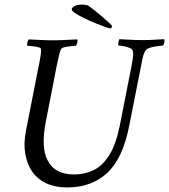

<svg xmlns="http://www.w3.org/2000/svg" viewBox="-20 -819 742 843"><path d="M212 -642Q238 -642 264.5 -643.5Q291 -645 319 -646Q322 -642 319.5 -632Q317 -622 313 -618Q308 -618 293 -616.5Q278 -615 264.5 -612Q251 -609 248 -603Q242 -591 238 -571.5Q234 -552 229 -530L182 -289Q159 -174 188 -117Q219 -53 305 -53Q352 -53 391 -72Q430 -91 459.5 -137.5Q489 -184 506 -268L558 -532Q563 -558 564.5 -573Q566 -588 561 -600Q559 -605 547 -609.5Q535 -614 521.5 -616.5Q508 -619 500 -619Q498 -624 500 -633.5Q502 -643 504 -647Q531 -646 551.5 -644.5Q572 -643 602 -643Q623 -643 637.5 -643.5Q652 -644 666 -645Q680 -646 701 -647Q703 -643 702 -635Q701 -627 696 -619Q691 -619 674.5 -617Q658 -615 642 -610.5Q626 -606 621 -600Q613 -589 609 -575Q605 -561 600 -533L548 -270Q520 -124 451 -60Q382 4 275 4Q171 4 121 -66Q99 -98 91 -143.5Q83 -189 94 -245L150 -530Q150 -531 151 -533Q155 -554 158 -572.5Q161 -591 160 -603Q160 -609 147 -612Q134 -615 120 -616.5Q106 -618 100 -618Q98 -622 100 -632Q102 -642 106 -646Q134 -645 160 -643.5Q186 -642 212 -642ZM466 -694Q462 -694 443 -700.5Q424 -707 399.5 -717Q375 -727 351 -738.5Q327 -750 311 -760.5Q295 -771 295 -778Q295 -786 308 -792.5Q321 -799 342 -799Q347 -799 356.5 -797.5Q366 -796 368 -794Q377 -788 394 -774.5Q411 -761 429 -745.5Q447 -730 459.5 -718.5Q472 -707 472 -704Q472 -702 469.5 -698Q467 -694 466 -694Z"/></svg>

Font: Amiri
Style: Italic
Weight: 400
Italic angle: 10°
Designer: Khaled Hosny
Version: Version 0.113